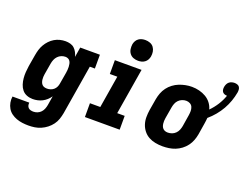

<svg xmlns="http://www.w3.org/2000/svg" viewBox="-141 -1053 2017 1568"><g transform="rotate(20 867.0 -268.5)"><path d="M219 223Q192 223 165.5 219.5Q139 216 114.5 207Q90 198 69.5 183Q49 168 36 146Q23 124 18 97.5Q13 71 17 45H163Q161 57 164 69Q167 81 175 89Q183 97 195 100Q207 103 219 103Q237 103 254 96Q271 89 283.5 75.5Q296 62 302.5 45Q309 28 312 11L325 -69Q313 -51 296.5 -36Q280 -21 260.5 -11Q241 -1 220 3.5Q199 8 178 8Q151 8 126.5 -1.5Q102 -11 86 -30.5Q70 -50 62 -75Q54 -100 51.5 -126.5Q49 -153 51 -180.5Q53 -208 57 -235L74 -335Q78 -359 85 -383Q92 -407 105 -429.5Q118 -452 136 -471Q154 -490 176 -503Q198 -516 222.5 -522Q247 -528 271 -528Q292 -528 312.5 -522.5Q333 -517 347.5 -503.5Q362 -490 371.5 -472Q381 -454 386 -434L400 -520H571V-400H527L456 30Q451 57 442 83.5Q433 110 416 133Q399 156 376 174Q353 192 326.5 203.5Q300 215 273 219Q246 223 219 223ZM259 -112Q274 -112 289.5 -117Q305 -122 317 -132.5Q329 -143 336 -158Q343 -173 345 -188L362 -288Q364 -301 365 -314Q366 -327 365.5 -339.5Q365 -352 362.5 -364.5Q360 -377 354 -387Q348 -397 337 -402.5Q326 -408 313 -408Q295 -408 278 -401Q261 -394 248 -380.5Q235 -367 228 -350Q221 -333 218 -316L201 -216Q199 -204 198.5 -191.5Q198 -179 199.5 -167.5Q201 -156 205 -145.5Q209 -135 216.5 -127Q224 -119 235.5 -115.5Q247 -112 259 -112Z M630 0V-120H720L766 -400H701V-520H933L867 -120H932V0ZM880 -580Q858 -580 838.5 -587.5Q819 -595 806.5 -611.5Q794 -628 791 -649Q788 -670 791 -692Q794 -707 801.5 -720.5Q809 -734 822 -743.5Q835 -753 850 -756.5Q865 -760 880 -760Q901 -760 921 -752.5Q941 -745 953 -728.5Q965 -712 968.5 -691Q972 -670 968 -648Q965 -633 957.5 -619.5Q950 -606 937 -596.5Q924 -587 909 -583.5Q894 -580 880 -580Z M1306 8Q1274 8 1243 2Q1212 -4 1185.5 -18.5Q1159 -33 1140 -57Q1121 -81 1111.5 -110Q1102 -139 1102 -171Q1102 -203 1107 -235L1124 -335Q1129 -363 1139 -389.5Q1149 -416 1166.5 -439.5Q1184 -463 1208 -481Q1232 -499 1258.5 -509.5Q1285 -520 1312.5 -525.5Q1340 -531 1368 -531Q1401 -531 1432.5 -523Q1464 -515 1490.5 -499.5Q1517 -484 1536 -459.5Q1555 -435 1563 -405Q1596 -438 1621 -477.5Q1646 -517 1661 -560Q1650 -560 1639 -564Q1628 -568 1621.5 -576.5Q1615 -585 1613.5 -596.5Q1612 -608 1614 -620Q1616 -632 1621.5 -644Q1627 -656 1637 -664.5Q1647 -673 1659.5 -676.5Q1672 -680 1684 -680Q1696 -680 1708 -676Q1720 -672 1726.5 -662.5Q1733 -653 1734 -640.5Q1735 -628 1733 -615Q1726 -576 1712.5 -537.5Q1699 -499 1678.5 -463Q1658 -427 1631 -394.5Q1604 -362 1572 -335Q1571 -322 1569.5 -309.5Q1568 -297 1566 -285L1550 -185Q1545 -157 1535 -130.5Q1525 -104 1507.5 -80.5Q1490 -57 1466 -39Q1442 -21 1415.5 -10.5Q1389 0 1361 4Q1333 8 1306 8ZM1309 -112Q1327 -112 1344.5 -118.5Q1362 -125 1375.5 -138.5Q1389 -152 1396 -169.5Q1403 -187 1406 -204L1422 -304Q1425 -323 1425 -341Q1425 -359 1418.5 -375Q1412 -391 1396.5 -399.5Q1381 -408 1363 -408Q1345 -408 1327.5 -401Q1310 -394 1297 -380.5Q1284 -367 1277.5 -350Q1271 -333 1268 -316L1251 -216Q1249 -204 1248.5 -191.5Q1248 -179 1249.5 -167.5Q1251 -156 1255 -145.5Q1259 -135 1267 -127Q1275 -119 1286 -115.5Q1297 -112 1309 -112Z"/></g></svg>

Font: Iosevka Etoile Heavy Oblique
Style: Regular
Weight: 900
Italic angle: -9°
Designer: Belleve Invis
Foundry: Belleve Invis
Version: Version 15.5.2; ttfautohint (v1.8.4)